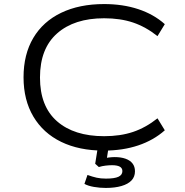

<svg xmlns="http://www.w3.org/2000/svg" viewBox="-20 -733 910 946"><path d="M491 9Q370 9 281.5 -34Q193 -77 144.5 -158.5Q96 -240 96 -352Q96 -465 144 -546Q192 -627 281.5 -670Q371 -713 493 -713Q585 -713 661 -688Q737 -663 792 -614L756 -555Q698 -601 635.5 -622Q573 -643 493 -643Q346 -643 261.5 -568.5Q177 -494 177 -351Q177 -209 261 -135.5Q345 -62 493 -62Q573 -62 635.5 -83Q698 -104 756 -150L792 -91Q737 -42 661 -16.5Q585 9 491 9ZM501 193Q472 193 443 188Q414 183 396 173L411 129Q436 138 456 142.5Q476 147 502 147Q544 147 563.5 138Q583 129 583 110Q583 95 570 88Q557 81 532 81Q518 81 500.5 83Q483 85 467 90L449 74L464 -20H517L505 57L480 50Q500 45 516 43Q532 41 545 41Q576 41 598.5 49Q621 57 633 72.5Q645 88 645 111Q645 138 628 156Q611 174 578.5 183.5Q546 193 501 193Z"/></svg>

Font: Nunito Sans 7pt Expanded Light
Style: Regular
Weight: 300
Width: 7
Designer: Vernon Adams
Foundry: Vernon Adams
Version: Version 3.101;gftools[0.9.27]